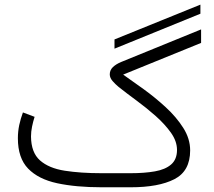

<svg xmlns="http://www.w3.org/2000/svg" viewBox="-20 -793 906 813"><path d="M464.8 -586.9V-626L828.6 -773.4V-734.9ZM533.7 0H410.2Q301.8 0 222.2 -17.1Q142.6 -34.2 99.1 -79.1Q55.7 -124 55.7 -207.5Q55.7 -236.3 61.5 -263.7Q67.4 -291 77.1 -316.9L126.5 -298.3Q120.1 -278.3 115.7 -256.8Q111.3 -235.4 111.3 -215.3Q111.8 -147 149.4 -113.8Q187 -80.6 254.2 -70.1Q321.3 -59.6 410.2 -59.6H533.2Q591.8 -59.6 636 -67.4Q680.2 -75.2 704.8 -96.7Q729.5 -118.2 729.5 -158.2Q729.5 -194.8 703.9 -231Q678.2 -267.1 639.2 -301.8Q600.1 -336.4 557.9 -367.4Q515.6 -398.4 482.4 -424.8Q468.8 -436 456.8 -449.7Q444.8 -463.4 444.8 -478Q444.8 -496.1 458 -508.8Q471.2 -521.5 493.7 -530.8L831.5 -668.5V-611.3L501.5 -477.1Q540 -450.2 588.4 -415.3Q636.7 -380.4 681.6 -339.1Q726.6 -297.9 755.9 -251.7Q785.2 -205.6 785.2 -156.2Q785.2 -68.4 718.3 -34.2Q651.4 0 533.7 0Z"/></svg>

Font: Vazirmatn UI ExtraLight
Style: Regular
Weight: 200
Designer: Saber Rastikerdar
Foundry: Saber Rastikerdar
Version: Version 33.003